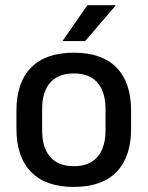

<svg xmlns="http://www.w3.org/2000/svg" viewBox="-20 -704 566 736"><path d="M263 12.5Q155 12.5 99 -45Q43 -102.5 43 -210.5V-280Q43 -387.5 99 -444.8Q155 -502 263 -502Q371 -502 426.8 -444.8Q482.5 -387.5 482.5 -280V-210.5Q482.5 -102.5 426.8 -45Q371 12.5 263 12.5ZM263 -67Q322.5 -67 353.5 -102.5Q384.5 -138 384.5 -204.5V-286Q384.5 -352 353.5 -387.2Q322.5 -422.5 263 -422.5Q203.5 -422.5 172.5 -387.2Q141.5 -352 141.5 -286V-204.5Q141.5 -138 172.5 -102.5Q203.5 -67 263 -67ZM315 -684H423V-682.5L306.5 -546.5H220.5V-548Z"/></svg>

Font: Anek Odia Medium Medium
Style: Regular
Weight: 500
Version: Version 1.003